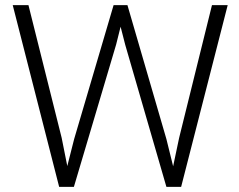

<svg xmlns="http://www.w3.org/2000/svg" viewBox="-20 -731 936 751"><path d="M221.2 -191.9 243.2 -81.5 270 -187 424.3 -710.9H478.5L630.9 -187L657.2 -80.6L680.7 -191.9L809.1 -710.9H870.6L688.5 0H630.9L469.7 -556.2L451.7 -626.5L434.1 -556.2L269 0H211.4L29.8 -710.9H91.3Z"/></svg>

Font: Shabnam Thin FD
Style: Thin-FD
Weight: 100
Foundry: DejaVu fonts team - Redesigned by Saber Rastikerdar - Based on Vazir font
Version: Version 5.0.0